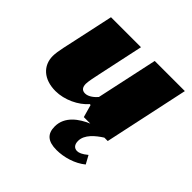

<svg xmlns="http://www.w3.org/2000/svg" viewBox="-167 -572 919 919"><g transform="rotate(45 292.5 -113.0)"><path d="M306 -119C294 -105 271 -84 247 -84C224 -84 217 -100 217 -120C217 -135 225 -174 230 -196L280 -430H77L35 -235C26 -191 11 -135 11 -102C11 -37 59 8 139 8C199 8 264 -23 299 -64H305L323 0H367C315 22 256 62 256 130C256 180 283 204 342 204C392 204 450 187 490 154L467 112C443 132 427 138 415 138C398 138 384 127 384 100C384 57 426 23 462 0H485L577 -430H373Z"/></g></svg>

Font: Racing Sans One
Style: Regular
Weight: 400
Designer: Pablo Impallari, Rodrigo Fuenzalida
Foundry: Pablo Impallari, Rodrigo Fuenzalida
Version: Version 1.001